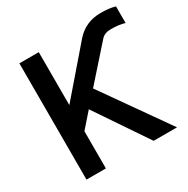

<svg xmlns="http://www.w3.org/2000/svg" viewBox="-176 -947 1084 1105"><g transform="rotate(-30 366.0 -395.0)"><path d="M86.9 0V-772.5H215.8V-422.9H217.8L470.7 -715.8Q535.2 -790 636.7 -790Q693.4 -790 732.4 -778.3V-668Q694.3 -679.7 641.6 -679.7Q598.6 -679.7 577.1 -655.3L381.8 -435.5L688.5 0H533.2L300.8 -343.8L215.8 -247.1V0Z"/></g></svg>

Font: Gothic A1
Style: Bold
Weight: 700
Version: Version 2.50